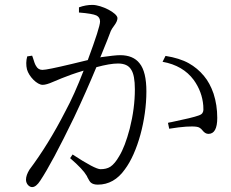

<svg xmlns="http://www.w3.org/2000/svg" viewBox="-20 -760 942 783"><path d="M111 3C122 3 133 -6 144 -23C176 -71 222 -157 282 -281C316 -353 346 -421 373 -486C410 -496 439 -501 461 -501C487 -501 505 -493 515 -476C525 -461 530 -434 530 -396C530 -344 523 -290 509 -235C496 -186 482 -149 466 -123C454 -102 442 -88 430 -80C419 -73 405 -70 390 -70C375 -70 337 -90 276 -130L266 -115C302 -84 324 -60 333 -44C334 -43 335 -41 336 -38C342 -26 347 -18 351 -15C357 -10 366 -7 379 -7C423 -7 460 -28 489 -69C541 -138 577 -271 577 -387C577 -440 568 -479 549 -502C532 -524 505 -535 470 -535C455 -535 429 -532 393 -527C391 -526 390 -526 389 -526C396 -543 405 -566 417 -595C424 -614 429 -627 432 -634C435 -640 439 -647 446 -656C455 -668 459 -678 459 -686C459 -707 394 -740 357 -740C339 -740 321 -737 302 -730V-709C339 -706 362 -702 373 -697C383 -692 388 -684 388 -672C388 -657 371 -604 338 -515C324 -512 302 -506 272 -499C205 -483 166 -475 153 -475C142 -475 133 -480 127 -491C123 -497 119 -508 114 -525C113 -528 112 -531 111 -533L91 -530C86 -512 86 -494 90 -477C98 -448 131 -414 154 -414C164 -414 178 -418 196 -426C210 -432 222 -437 232 -441C254 -450 284 -461 321 -472C296 -407 271 -351 246 -305C200 -215 151 -136 100 -68C91 -53 86 -40 86 -27C86 -10 99 3 111 3ZM830 -214C854 -214 866 -236 866 -279C866 -314 861 -347 851 -378C841 -407 828 -431 812 -450C794 -472 773 -489 750 -502C725 -516 693 -526 655 -532L643 -508C699 -498 741 -473 770 -434C793 -402 806 -367 809 -329C810 -316 810 -307 807 -302C805 -296 799 -292 790 -289C774 -283 737 -274 679 -262C672 -261 668 -260 665 -259L670 -235C725 -244 762 -246 782 -243C791 -242 799 -237 806 -228C813 -219 821 -214 830 -214Z"/></svg>

Font: AllPunType Light
Style: Regular
Weight: 300
Version: 1.0